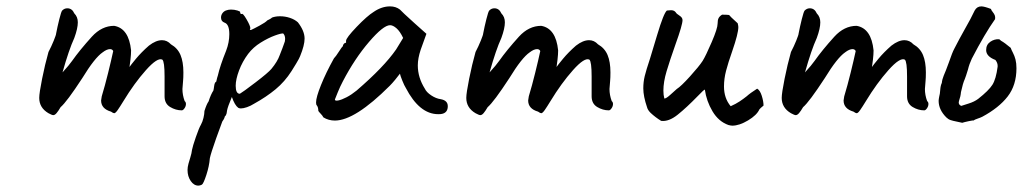

<svg xmlns="http://www.w3.org/2000/svg" viewBox="-20 -404 3207 602"><path d="M563 -78Q563 -71 558.5 -64.5Q554 -58 550 -58Q531 -58 513.5 -68.5Q496 -79 496 -102V-164Q496 -211 489 -217Q474 -225 437.5 -184Q401 -143 367 -87Q356 -69 349 -59Q342 -49 338 -49Q335 -49 328 -54Q297 -63 297 -89Q297 -92 299 -102Q309 -135 319 -175.5Q329 -216 335 -244Q332 -250 325 -250Q315 -250 302 -240Q277 -223 238 -159Q189 -84 170 -68Q163 -56 157.5 -49.5Q152 -43 147 -43Q143 -43 132 -49Q103 -66 103 -97Q103 -112 112 -157Q121 -202 132 -241Q141 -258 148.5 -276.5Q156 -295 156 -299Q160 -320 166 -344Q172 -368 175 -371Q182 -378 191 -378Q206 -378 213 -362Q224 -351 224 -334Q224 -315 213 -285Q196 -248 176 -177Q197 -200 206 -213Q230 -247 268 -289Q299 -323 338 -323Q384 -315 391 -246Q391 -234 389 -216.5Q387 -199 386 -194Q390 -200 406.5 -220Q423 -240 447 -261Q469 -278 488 -278Q504 -278 516 -265Q537 -253 546 -231.5Q555 -210 555 -177Q555 -160 554 -150Q552 -130 552 -125Q552 -106 559 -87Q563 -84 563 -78Z M602 178Q588 178 578 163.5Q568 149 568 129Q568 120 571 109Q572 105 576.5 90.5Q581 76 582 66Q584 55 594 26Q604 -3 610 -13Q615 -22 618 -34.5Q621 -47 621 -56Q628 -78 634 -86Q641 -108 649 -120Q650 -123 651.5 -134.5Q653 -146 658 -148Q661 -162 663 -167Q670 -198 689 -245Q699 -271 699 -297Q699 -328 684 -333Q673 -337 673 -349Q673 -356 677 -362Q681 -368 688 -371Q696 -374 704 -374Q715 -374 724.5 -371Q734 -368 733 -366Q733 -363 734 -361.5Q735 -360 738 -360Q741 -364 753 -343.5Q765 -323 765 -315Q763 -312 763.5 -311Q764 -310 767 -310Q774 -313 793.5 -323.5Q813 -334 818 -340Q820 -341 825 -343.5Q830 -346 833 -349Q844 -353 858 -353Q874 -353 889 -348Q904 -343 914 -334Q935 -307 935 -283Q935 -262 921 -228Q919 -222 908.5 -204.5Q898 -187 894 -181Q873 -148 844 -124Q815 -100 777 -79Q766 -72 754.5 -68Q743 -64 735 -64Q731 -64 727 -66Q716 -74 707 -100Q694 -69 692 -58Q692 -55 690.5 -48.5Q689 -42 685 -39Q685 -38 683.5 -34Q682 -30 677 -23Q662 19 658 29Q641 77 638 92Q636 117 627 144.5Q618 172 613 175Q607 178 602 178ZM831 -188Q850 -211 857 -231Q867 -256 871 -268Q874 -274 874 -282Q874 -293 868 -299Q862 -300 841.5 -292.5Q821 -285 797.5 -270.5Q774 -256 758 -235Q740 -211 729.5 -183Q719 -155 719 -135Q719 -110 732 -110Q741 -115 781 -145.5Q821 -176 831 -188Z M978 -57Q978 -68 973 -74Q971 -76 971 -83Q971 -99 986.5 -137.5Q1002 -176 1027 -221Q1033 -227 1042.5 -242Q1052 -257 1055 -259Q1055 -263 1058 -266.5Q1061 -270 1065 -270V-276Q1065 -285 1098 -319.5Q1131 -354 1152 -367Q1177 -384 1203 -384Q1221 -384 1234 -374Q1239 -368 1280 -331L1317 -298L1299 -248Q1290 -221 1290 -199Q1290 -161 1312 -126Q1317 -115 1332 -105Q1347 -95 1362 -93Q1384 -89 1384 -71Q1384 -51 1366 -47Q1362 -46 1354 -46Q1295 -46 1252 -129Q1248 -135 1241.5 -151Q1235 -167 1234 -173Q1228 -165 1219 -154Q1210 -143 1202 -135Q1093 -26 1030 -26Q1010 -26 994 -36Q991 -42 984.5 -48.5Q978 -55 978 -57ZM1098 -120Q1184 -194 1222 -249L1244 -285Q1234 -306 1223 -315.5Q1212 -325 1203 -325Q1182 -325 1137 -272.5Q1092 -220 1055 -149Q1046 -132 1039 -114.5Q1032 -97 1030 -92Q1030 -87 1040.5 -89Q1051 -91 1066.5 -99Q1082 -107 1098 -120Z M1902 -78Q1902 -71 1897.5 -64.5Q1893 -58 1889 -58Q1870 -58 1852.5 -68.5Q1835 -79 1835 -102V-164Q1835 -211 1828 -217Q1813 -225 1776.5 -184Q1740 -143 1706 -87Q1695 -69 1688 -59Q1681 -49 1677 -49Q1674 -49 1667 -54Q1636 -63 1636 -89Q1636 -92 1638 -102Q1648 -135 1658 -175.5Q1668 -216 1674 -244Q1671 -250 1664 -250Q1654 -250 1641 -240Q1616 -223 1577 -159Q1528 -84 1509 -68Q1502 -56 1496.5 -49.5Q1491 -43 1486 -43Q1482 -43 1471 -49Q1442 -66 1442 -97Q1442 -112 1451 -157Q1460 -202 1471 -241Q1480 -258 1487.5 -276.5Q1495 -295 1495 -299Q1499 -320 1505 -344Q1511 -368 1514 -371Q1521 -378 1530 -378Q1545 -378 1552 -362Q1563 -351 1563 -334Q1563 -315 1552 -285Q1535 -248 1515 -177Q1536 -200 1545 -213Q1569 -247 1607 -289Q1638 -323 1677 -323Q1723 -315 1730 -246Q1730 -234 1728 -216.5Q1726 -199 1725 -194Q1729 -200 1745.5 -220Q1762 -240 1786 -261Q1808 -278 1827 -278Q1843 -278 1855 -265Q1876 -253 1885 -231.5Q1894 -210 1894 -177Q1894 -160 1893 -150Q1891 -130 1891 -125Q1891 -106 1898 -87Q1902 -84 1902 -78Z M2190 -123Q2188 -124 2167 -102Q2133 -67 2105 -44.5Q2077 -22 2053 -25Q2035 -36 2020 -50Q2011 -59 2009 -67Q1997 -102 1997 -127Q1997 -147 2001.5 -165.5Q2006 -184 2018 -220Q2020 -226 2040.5 -294.5Q2061 -363 2071 -371L2084 -372Q2094 -372 2099 -365Q2101 -361 2110.5 -355Q2120 -349 2120 -341Q2120 -326 2098 -265Q2080 -214 2070 -180.5Q2060 -147 2060 -120Q2060 -106 2063 -95Q2069 -95 2082.5 -107.5Q2096 -120 2102 -125Q2115 -133 2143.5 -164.5Q2172 -196 2183 -213Q2193 -229 2211.5 -272Q2230 -315 2230 -330Q2230 -341 2233 -347Q2236 -353 2244 -358Q2259 -358 2266 -357Q2273 -349 2280.5 -342.5Q2288 -336 2293 -331Q2295 -323 2295 -319Q2295 -299 2276 -244Q2263 -207 2256.5 -182Q2250 -157 2250 -133Q2250 -96 2271 -71Q2287 -78 2299 -86Q2311 -94 2321 -102Q2332 -112 2354 -126Q2363 -121 2368.5 -103.5Q2374 -86 2374 -73Q2363 -64 2361 -61Q2353 -43 2325.5 -26.5Q2298 -10 2276 -10Q2272 -10 2264 -12Q2233 -23 2214 -55Q2195 -87 2190 -123Z M2891 -78Q2891 -71 2886.5 -64.5Q2882 -58 2878 -58Q2859 -58 2841.5 -68.5Q2824 -79 2824 -102V-164Q2824 -211 2817 -217Q2802 -225 2765.5 -184Q2729 -143 2695 -87Q2684 -69 2677 -59Q2670 -49 2666 -49Q2663 -49 2656 -54Q2625 -63 2625 -89Q2625 -92 2627 -102Q2637 -135 2647 -175.5Q2657 -216 2663 -244Q2660 -250 2653 -250Q2643 -250 2630 -240Q2605 -223 2566 -159Q2517 -84 2498 -68Q2491 -56 2485.5 -49.5Q2480 -43 2475 -43Q2471 -43 2460 -49Q2431 -66 2431 -97Q2431 -112 2440 -157Q2449 -202 2460 -241Q2469 -258 2476.5 -276.5Q2484 -295 2484 -299Q2488 -320 2494 -344Q2500 -368 2503 -371Q2510 -378 2519 -378Q2534 -378 2541 -362Q2552 -351 2552 -334Q2552 -315 2541 -285Q2524 -248 2504 -177Q2525 -200 2534 -213Q2558 -247 2596 -289Q2627 -323 2666 -323Q2712 -315 2719 -246Q2719 -234 2717 -216.5Q2715 -199 2714 -194Q2718 -200 2734.5 -220Q2751 -240 2775 -261Q2797 -278 2816 -278Q2832 -278 2844 -265Q2865 -253 2874 -231.5Q2883 -210 2883 -177Q2883 -160 2882 -150Q2880 -130 2880 -125Q2880 -106 2887 -87Q2891 -84 2891 -78Z M2947 -36Q2923 -60 2923 -88Q2923 -92 2925 -102Q2927 -108 2928 -122Q2929 -136 2933 -144Q2934 -155 2939 -167Q2944 -179 2946 -184L2955 -208Q2966 -240 2972 -251Q2981 -269 2988.5 -282.5Q2996 -296 3002 -307Q3026 -349 3036 -371Q3043 -384 3057 -384Q3066 -384 3087 -376Q3088 -372 3092.5 -366.5Q3097 -361 3099 -356Q3101 -351 3100 -344Q3068 -299 3027 -220Q3019 -203 3015 -186Q3008 -163 3005 -156Q2999 -143 2993 -115Q2992 -102 2987 -88L2986 -83Q2986 -75 2994 -72Q3000 -74 3017.5 -79.5Q3035 -85 3047 -94Q3080 -120 3091.5 -138Q3103 -156 3108 -195V-198Q3108 -207 3101 -216Q3072 -227 3072 -247Q3072 -264 3085 -273Q3098 -282 3113 -281L3119 -276Q3130 -270 3149 -254Q3151 -248 3156 -238.5Q3161 -229 3164 -217.5Q3167 -206 3167 -190Q3167 -137 3139.5 -101.5Q3112 -66 3060 -38Q3054 -35 3045 -32Q3036 -29 3032 -26Q3031 -27 3017 -24Q3003 -21 2997 -19Q2989 -21 2978.5 -23Q2968 -25 2960.5 -27.5Q2953 -30 2947 -36Z"/></svg>

Font: Caveat
Style: Regular
Weight: 400
Designer: Pablo Impallari
Foundry: Pablo Impallari
Version: Version 1.500; ttfautohint (v1.6)